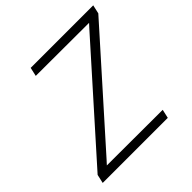

<svg xmlns="http://www.w3.org/2000/svg" viewBox="-180 -858 1016 1016"><g transform="rotate(-45 328.5 -350.0)"><path d="M189 -700 178 -651 576 -650 554 -626 39 -49 28 0H515L526 -49L109 -50L130 -73L646 -651L657 -700Z"/></g></svg>

Font: Advent Pro
Style: Italic
Weight: 400
Italic angle: -12°
Designer: VivaRado, Andreas Kalpakidis
Foundry: VivaRado, Andreas Kalpakidis
Version: Version 3.000